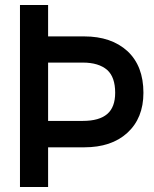

<svg xmlns="http://www.w3.org/2000/svg" viewBox="-20 -730 617 770"><path d="M491.2 -524.9Q555.2 -465.3 555.2 -357.9Q555.2 -255.9 490.2 -196.8Q426.8 -139.2 317.9 -139.2H172.9V20H60.1V-710H172.9V-584H317.9Q426.3 -584 491.2 -524.9ZM410.2 -272.9Q441.9 -300.3 441.9 -357.9Q441.9 -420.4 410.2 -449.2Q376 -479 312 -479H172.9V-245.1H312Q377.9 -245.1 410.2 -272.9Z"/></svg>

Font: D-DIN-PRO SemiBold
Style: Bold
Weight: 600
Designer: datto
Foundry: CyberFei
Version: Version 1.000;hotconv 1.0.109;makeotfexe 2.5.65596